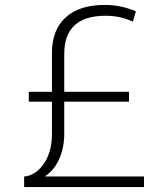

<svg xmlns="http://www.w3.org/2000/svg" viewBox="-20 -760 683 780"><path d="M164 -45V-43H565V0H78V-43Q123 -46 157 -93.5Q191 -141 191 -217V-347H97V-387H191V-545Q191 -638 246.5 -689Q302 -740 405 -740Q471 -740 532 -714L520 -672Q469 -696 409 -696Q241 -696 241 -541V-387H504V-347H241V-217Q241 -159 220 -113Q199 -67 164 -45Z"/></svg>

Font: Mplus 1p Light
Style: Regular
Weight: 300
Version: Version 1.061